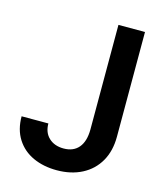

<svg xmlns="http://www.w3.org/2000/svg" viewBox="-108 -789 752 880"><g transform="rotate(15 268.0 -348.5)"><path d="M470.7 -707V-210Q470.7 -142.6 442.4 -93Q414.1 -43.5 362.5 -16.8Q311 9.8 243.2 9.8Q180.2 9.8 130.6 -12.9Q81.1 -35.6 52.7 -80.1Q24.4 -124.5 24.4 -187.5H151.4Q151.4 -144.5 178 -119.6Q204.6 -94.7 248 -94.7Q294.4 -94.7 319.3 -124.3Q344.2 -153.8 344.7 -210V-707Z"/></g></svg>

Font: Pretendard Std SemiBold
Style: Regular
Weight: 600
Designer: Base glyphs from Inter by Rasmus Andersson; Hangeul glyphs from Noto Sans CJK(Source Han Sans) by Jang Soo-young and Kan
Foundry: Kil Hyung-jin
Version: Version 1.309